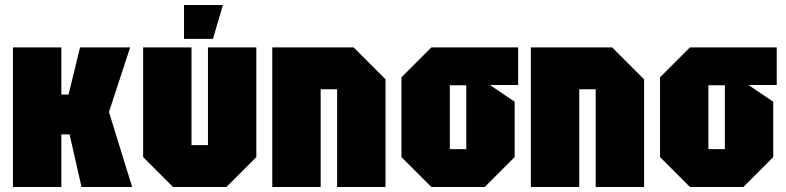

<svg xmlns="http://www.w3.org/2000/svg" viewBox="-20 -750 3154 770"><path d="M32 0V-560H226V-371H255L301 -560H502L417 -301L510 0H307L259 -211H226V0Z M1008 -560V-120L888 0H674L554 -120V-560H748V-168H814V-560ZM718 -594V-730H874L834 -594Z M1072 0V-560H1398L1526 -432V0H1332V-392H1266V0Z M1590 -120V-440L1710 -560H2058V-409H1945L2044 -342V-120L1924 0H1710ZM1784 -152H1850V-408H1784Z M2109 0V-560H2435L2563 -432V0H2369V-392H2303V0Z M2627 -120V-440L2747 -560H3095V-409H2982L3081 -342V-120L2961 0H2747ZM2821 -152H2887V-408H2821Z"/></svg>

Font: Tektur Condensed ExtraBold
Style: Regular
Weight: 800
Width: 3
Designer: Adam Jagosz
Foundry: Adam Jagosz
Version: Version 1.005;gftools[0.9.30]